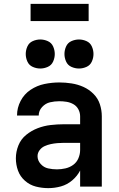

<svg xmlns="http://www.w3.org/2000/svg" viewBox="-20 -964 616 992"><path d="M230 8Q263 8 295 -1Q327 -10 353 -32Q379 -54 394 -83V0H506V-363Q506 -395 496 -425.5Q486 -456 463 -479Q440 -502 411 -515Q382 -528 350 -533Q318 -538 287 -538Q248 -538 209.5 -530Q171 -522 138 -500Q105 -478 86.5 -442.5Q68 -407 68 -368V-367H180Q180 -367 180 -367Q180 -367 180 -367Q180 -392 197.5 -411Q215 -430 238.5 -435.5Q262 -441 287 -441Q305 -441 324 -438Q343 -435 359.5 -425.5Q376 -416 385 -399Q394 -382 394 -363V-322H310Q276 -322 241.5 -318Q207 -314 174.5 -301.5Q142 -289 115 -267Q88 -245 75 -212.5Q62 -180 62 -146Q62 -113 73 -82.5Q84 -52 109 -30Q134 -8 165.5 0Q197 8 229 8ZM274 -89Q251 -89 228.5 -94Q206 -99 190 -117Q174 -135 174 -157Q174 -174 184.5 -188Q195 -202 210.5 -209Q226 -216 242.5 -219.5Q259 -223 276 -224.5Q293 -226 310 -226H394V-189Q394 -167 385 -146Q376 -125 358 -112Q340 -99 318 -94Q296 -89 274 -89ZM388 -610Q408 -610 427 -618.5Q446 -627 454.5 -646Q463 -665 463 -685Q463 -705 454.5 -724Q446 -743 427 -751.5Q408 -760 388 -760Q368 -760 349 -751.5Q330 -743 321.5 -724Q313 -705 313 -685Q313 -665 321.5 -646Q330 -627 349 -618.5Q368 -610 388 -610ZM188 -610Q208 -610 227 -618.5Q246 -627 254.5 -646Q263 -665 263 -685Q263 -705 254.5 -724Q246 -743 227 -751.5Q208 -760 188 -760Q168 -760 149 -751.5Q130 -743 121.5 -724Q113 -705 113 -685Q113 -665 121.5 -646Q130 -627 149 -618.5Q168 -610 188 -610ZM138 -855H438V-944H138Z"/></svg>

Font: Iosevka Sparkle Semibold
Style: Regular
Weight: 600
Designer: Belleve Invis
Foundry: Belleve Invis
Version: Version 4.5.0; ttfautohint (v1.8.3)